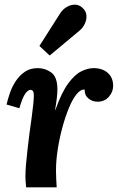

<svg xmlns="http://www.w3.org/2000/svg" viewBox="-20 -803 505 823"><path d="M92 0Q90 -21 89.5 -29.5Q89 -38 89 -48Q89 -69 91.5 -98.5Q94 -128 98 -162Q102 -196 106 -229Q111 -265 115.5 -297.5Q120 -330 122.5 -355Q125 -380 125 -392Q125 -409 120.5 -413.5Q116 -418 111 -418Q100 -418 88 -401Q76 -384 63 -339L8 -355Q13 -376 22 -403Q31 -430 47 -454.5Q63 -479 86 -495Q109 -511 142 -511Q174 -511 200 -492Q226 -473 226 -420Q226 -404 223.5 -382Q221 -360 216 -331H217Q244 -407 272.5 -445.5Q301 -484 329 -497.5Q357 -511 381 -511Q419 -511 442 -490.5Q465 -470 465 -435Q465 -409 446.5 -388Q428 -367 398 -367Q376 -367 359 -381Q342 -395 343 -419Q326 -421 308.5 -399.5Q291 -378 275.5 -340.5Q260 -303 247.5 -257Q235 -211 227.5 -163Q220 -115 220 -72Q220 -59 221 -35.5Q222 -12 223 0ZM193 -565 149 -606 238 -746Q249 -763 266 -773Q283 -783 301 -783Q319 -783 333 -770Q349 -756 350.5 -737.5Q352 -719 343.5 -701Q335 -683 320 -671Z"/></svg>

Font: Lora Italic
Style: Italic
Weight: 400
Italic angle: -3°
Designer: Olga Karpushina, Alexei Vanyashin (Cyrillic)
Foundry: Cyreal
Version: Version 2.210; ttfautohint (v1.8.1.43-b0c9)